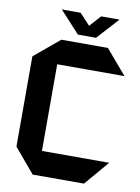

<svg xmlns="http://www.w3.org/2000/svg" viewBox="-95 -932 724 995"><g transform="rotate(10 267.5 -434.5)"><path d="M148 0 40 -128V-603L173 -714H418L527 -586V-585H174V-129H527V-128L418 0ZM253 -755 149 -868V-869H247L302 -810L355 -869H451V-868L348 -755Z"/></g></svg>

Font: Foldit Thin SemiBold
Style: Regular
Weight: 600
Version: Version 1.003